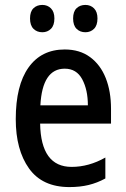

<svg xmlns="http://www.w3.org/2000/svg" viewBox="-20 -750 512 780"><path d="M243 -549Q304 -549 346 -518Q388 -487 409.5 -433Q431 -379 431 -308V-248H143Q146 -72 271 -72Q341 -72 408 -110V-25Q375 -7 340 1.5Q305 10 262 10Q152 10 98 -65.5Q44 -141 44 -266Q44 -403 96 -476Q148 -549 243 -549ZM243 -471Q152 -471 144 -322H337Q337 -385 314 -428Q291 -471 243 -471ZM102 -675Q102 -703 116 -716.5Q130 -730 152 -730Q173 -730 187 -716Q201 -702 201 -675Q201 -647 187 -633Q173 -619 152 -619Q130 -619 116 -633Q102 -647 102 -675ZM277 -675Q277 -703 291 -716.5Q305 -730 327 -730Q348 -730 362 -716Q376 -702 376 -675Q376 -647 362 -633Q348 -619 327 -619Q305 -619 291 -633Q277 -647 277 -675Z"/></svg>

Font: Noto Sans Ethiopic Condensed Medium
Style: Regular
Weight: 500
Width: 3
Designer: Monotype Design Team
Foundry: Monotype Imaging Inc.
Version: Version 2.102; ttfautohint (v1.8.4.7-5d5b)